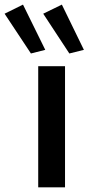

<svg xmlns="http://www.w3.org/2000/svg" viewBox="-89 -805 381 825"><path d="M75.2 -520.5H190.4V0H75.2ZM96.7 -746.1 176.8 -785.2 271.5 -590.8 209 -575.2ZM-69.3 -746.1 9.8 -785.2 105.5 -590.8 43.9 -575.2Z"/></svg>

Font: Reddit Sans Chocolate SemiBold
Style: Regular
Weight: 600
Designer: Stephen Hutchings
Foundry: Reddit
Version: Version 1.011